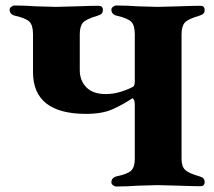

<svg xmlns="http://www.w3.org/2000/svg" viewBox="-20 -675 779 698"><path d="M385 -12Q385 -29 404 -34Q443 -42 456.5 -54.5Q470 -67 470 -97V-296Q470 -306 466.5 -312.5Q463 -319 460 -317Q426 -294 388.5 -277.5Q351 -261 293 -261Q100 -261 100 -413V-551Q100 -583 87 -596Q74 -609 34 -618Q15 -623 15 -640Q15 -646 21 -650.5Q27 -655 33 -655Q70 -655 111 -652Q165 -650 183 -650Q202 -650 258 -652Q316 -654 338 -654Q354 -654 354 -639Q354 -630 349.5 -625.5Q345 -621 335 -618Q294 -606 282 -593Q270 -580 270 -550V-420Q270 -382 294 -357.5Q318 -333 365 -333Q393 -333 421 -342Q449 -351 464 -360Q470 -364 470 -380V-551Q470 -583 457 -596Q444 -609 404 -618Q385 -623 385 -640Q385 -646 391 -650.5Q397 -655 403 -655Q441 -655 481 -652Q535 -650 553 -650Q572 -650 628 -652Q686 -654 708 -654Q724 -654 724 -639Q724 -630 719.5 -625.5Q715 -621 705 -618Q664 -606 652 -593Q640 -580 640 -550V-98Q640 -70 653 -57.5Q666 -45 705 -34Q715 -31 719.5 -26.5Q724 -22 724 -13Q724 2 708 2Q686 2 628 0Q572 -2 553 -2Q535 -2 481 0Q441 3 403 3Q397 3 391 -1.5Q385 -6 385 -12Z"/></svg>

Font: EB Garamond ExtraBold
Style: Regular
Weight: 800
Designer: Georg Duffner and Octavio Pardo
Foundry: Georg Duffner
Version: Version 1.000